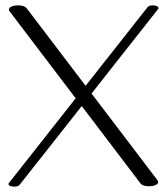

<svg xmlns="http://www.w3.org/2000/svg" viewBox="-20 -694 632 726"><path d="M33.7 11.7Q28.3 11.7 25.4 10.7Q12.2 8.8 12.2 2Q12.2 0 13.7 -2L266.1 -322.3L16.1 -651.4Q13.7 -654.8 13.7 -657.2Q13.7 -668.5 35.6 -672.9Q42.5 -673.8 47.9 -673.8Q71.8 -673.8 80.6 -663.1L303.7 -369.6L538.1 -667Q543.5 -673.8 558.1 -673.8Q561.5 -673.8 566.4 -672.9Q579.6 -669.9 579.6 -663.6Q579.6 -662.6 578.1 -660.2L326.2 -340.3L575.7 -12.2Q578.1 -8.8 578.1 -6.3Q578.1 4.9 556.2 9.3Q549.3 10.3 543.9 10.3Q519.5 10.3 511.2 -0.5L289.1 -293L53.7 5.4Q48.8 11.7 33.7 11.7Z"/></svg>

Font: Gayathri Thin
Style: Regular
Weight: 100
Designer: Binoy Dominic <binoy.domenic@gmail.com>
Foundry: SMC
Version: Version 1.000